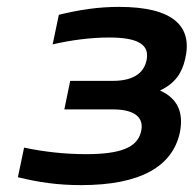

<svg xmlns="http://www.w3.org/2000/svg" viewBox="-20 -529 563 558"><path d="M308 -294H184L167 -211H309C370 -211 402 -188 389 -143C377 -101 332 -81 230 -81C167 -81 107 -88 50 -100L32 -14C93 1 148 9 216 9C388 9 482 -45 503 -145C514 -203 496 -243 445 -266C490 -287 509 -318 518 -357C541 -453 483 -509 326 -509C267 -509 212 -501 151 -486L133 -400C184 -412 243 -420 297 -420C384 -420 415 -398 406 -354C398 -315 365 -294 308 -294Z"/></svg>

Font: LT Wave Medium
Style: Italic
Weight: 500
Designer: Daniel Lyons
Version: Version 2.5 (Glyphs App)